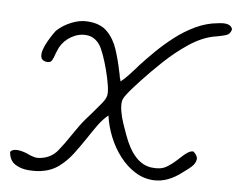

<svg xmlns="http://www.w3.org/2000/svg" viewBox="-49 -698 973 786"><g transform="rotate(5 437.5 -304.5)"><path d="M146 29Q123 32 93 29.5Q63 27 40 12Q17 -3 14 -37L15 -40Q31 -57 78 -40Q80 -39 83 -38Q86 -37 89 -35Q100 -30 113 -26Q126 -22 144 -25Q185 -31 210.5 -62.5Q236 -94 261 -132Q276 -154 286.5 -168.5Q297 -183 309 -197Q321 -211 338 -230Q358 -253 372.5 -271Q387 -289 390 -303Q393 -317 388.5 -345.5Q384 -374 375.5 -407Q367 -440 357 -467.5Q347 -495 339 -507Q318 -538 285.5 -541.5Q253 -545 222.5 -528Q192 -511 175 -480Q174 -477 172.5 -474Q171 -471 169 -466Q166 -460 164 -454Q160 -440 153 -427.5Q146 -415 127 -419Q110 -423 107.5 -436.5Q105 -450 111 -467.5Q117 -485 127.5 -503Q138 -521 146.5 -533.5Q155 -546 157 -548Q182 -572 216.5 -586Q251 -600 282 -598Q336 -595 364.5 -566Q393 -537 407 -494Q421 -451 430 -406Q432 -399 433 -393Q434 -387 435 -380Q437 -376 437.5 -372.5Q438 -369 439 -365Q454 -376 470.5 -394Q487 -412 499 -425Q503 -430 506 -433.5Q509 -437 511 -439Q535 -465 568 -497.5Q601 -530 640.5 -560.5Q680 -591 724.5 -612Q769 -633 815 -637Q868 -645 875 -618V-616Q870 -597 853.5 -592Q837 -587 820 -584Q816 -583 811.5 -582.5Q807 -582 803 -581Q753 -571 701.5 -536.5Q650 -502 603.5 -458Q557 -414 520 -374Q510 -363 494.5 -346Q479 -329 466.5 -312.5Q454 -296 452 -285Q449 -268 453 -244Q457 -220 465.5 -194.5Q474 -169 482 -148Q523 -34 596 -25Q633 -20 656.5 -33.5Q680 -47 702 -68Q725 -90 738.5 -98.5Q752 -107 762 -105L763 -104Q781 -87 777.5 -71.5Q774 -56 760 -43.5Q746 -31 734 -23Q728 -19 726 -17Q667 29 609 26Q568 24 533 2Q498 -20 470.5 -55.5Q443 -91 425.5 -134.5Q408 -178 402 -222Q379 -203 360 -176.5Q341 -150 322 -121Q300 -88 275.5 -55.5Q251 -23 220 0Q189 23 146 29Z"/></g></svg>

Font: Yuji Hentaigana Akebono
Style: Regular
Weight: 400
Designer: Kataoka Yuji
Foundry: Kinuta Font Factory
Version: Version 3.002